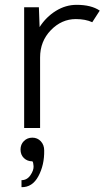

<svg xmlns="http://www.w3.org/2000/svg" viewBox="-20 -530 433 795"><path d="M297 -510Q358 -510 393 -486L362 -438Q334 -451 294 -451Q235 -451 190.5 -405Q146 -359 146 -292V0H80V-500H141L144 -418Q171 -460 211.5 -485Q252 -510 297 -510ZM163 93Q164 153 139 199.5Q114 246 69 245V216Q92 216 106 195.5Q120 175 119 158Q118 141 114 138Q93 138 79 124.5Q65 111 65 89Q65 68 79 54Q93 40 114 40Q135 40 149 55Q163 70 163 93Z"/></svg>

Font: Orkney Light
Style: Regular
Weight: 300
Designer: Samuel Oakes and Alfredo Marco Pradil
Foundry: Alfredo Marco Pradil
Version: 1.0; ttfautohint (v1.5)